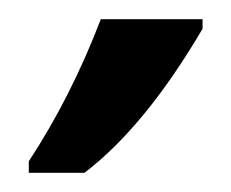

<svg xmlns="http://www.w3.org/2000/svg" viewBox="-20 -734 241 200"><path d="M10 -566Q54 -633 85 -714H191V-704Q131 -602 68 -554H10Z"/></svg>

Font: Advent Sans Logo
Style: Regular
Weight: 400
Designer: Types & Symbols
Foundry: Types & Symbols
Version: Version 1.002